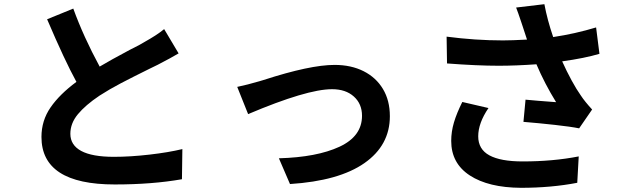

<svg xmlns="http://www.w3.org/2000/svg" viewBox="-20 -838 3010 917"><path d="M330 -797Q379 -662 456 -520Q508 -551 600 -600Q649 -624 671 -638Q698 -653 722 -668.5Q746 -684 764 -699L833 -583Q796 -561 734 -529L693 -509Q612 -469 557.5 -440.5Q503 -412 455 -381Q388 -336 352 -292.5Q316 -249 316 -199Q316 -145 368 -117Q420 -89 524 -89Q602 -89 693.5 -99.5Q785 -110 851 -126L849 18Q707 43 528 43Q178 43 178 -184Q178 -262 221.5 -325Q265 -388 345 -447Q289 -549 205 -746Z M1113 -423Q1161 -433 1219 -450L1239 -456Q1461 -528 1578 -528Q1657 -528 1716.5 -498Q1776 -468 1809 -413Q1842 -358 1842 -283Q1842 -144 1720.5 -59Q1599 26 1365 41L1312 -82Q1493 -87 1601 -137Q1709 -187 1709 -285Q1709 -342 1670 -377Q1631 -412 1566 -412Q1446 -412 1165 -293Z M2313 -322Q2264 -250 2264 -187Q2264 -125 2317.5 -96Q2371 -67 2476 -67Q2622 -67 2744 -91L2737 35Q2613 59 2468 59Q2313 58 2224 0Q2135 -58 2135 -165Q2135 -209 2148 -253Q2161 -297 2188 -351ZM2113 -663Q2250 -645 2382 -645Q2425 -645 2497 -649L2477 -710L2469 -734Q2454 -779 2445 -802L2580 -818Q2594 -743 2622 -661Q2728 -677 2827 -707L2843 -581Q2773 -560 2665 -545Q2686 -498 2710 -454Q2734 -410 2754 -382Q2773 -353 2808 -315L2746 -225Q2707 -233 2630 -241.5Q2553 -250 2480 -256L2490 -362Q2509 -361 2546 -357Q2616 -351 2636 -350Q2581 -439 2542 -531Q2444 -524 2362 -524Q2258 -524 2115 -535Z"/></svg>

Font: Sinter Bold
Style: Regular
Weight: 700
Foundry: Adobe & rsms
Version: Version 1.000